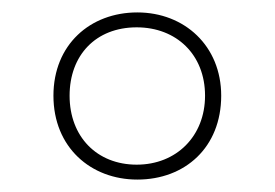

<svg xmlns="http://www.w3.org/2000/svg" viewBox="-20 -744 442 309"><path d="M201 -455C278 -455 336 -507 336 -590C336 -670 277 -724 201 -724C125 -724 66 -672 66 -590C66 -507 126 -455 201 -455ZM200 -479C136 -479 92 -524 92 -590C92 -655 134 -700 200 -700C264 -700 310 -656 310 -590C310 -525 264 -479 200 -479Z"/></svg>

Font: Noto Sans Sinhala SemiCondensed Thin
Style: Regular
Weight: 100
Width: 4
Designer: Jelle Bosma - Monotype Design Team
Foundry: Monotype Imaging Inc.
Version: Version 2.006